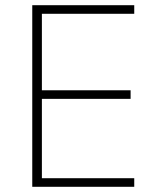

<svg xmlns="http://www.w3.org/2000/svg" viewBox="-20 -718 606 738"><path d="M496 0V-33H141V-338H482V-371H141V-665H496V-698H104V0Z"/></svg>

Font: IBM Plex Thai ExtraLight
Style: Regular
Weight: 200
Designer: Mike Abbink, Paul van der Laan, Pieter van Rosmalen, Ben Mitchell, Mark Frömberg
Foundry: Bold Monday
Version: Version 1.0